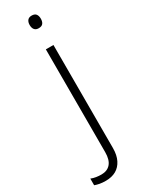

<svg xmlns="http://www.w3.org/2000/svg" viewBox="-302 -758 777 1029"><g transform="rotate(-30 86.0 -243.0)"><path d="M15 240Q-6 240 -22.5 237Q-39 234 -52 229V188Q-37 194 -21 196.5Q-5 199 11 199Q48 199 68 175.5Q88 152 88 105V-531H135V107Q135 150 120 180Q105 210 78.5 225Q52 240 15 240ZM78 -687Q78 -705 86.5 -715.5Q95 -726 112 -726Q131 -726 139 -715.5Q147 -705 147 -687Q147 -669 139 -658.5Q131 -648 112 -648Q95 -648 86.5 -658.5Q78 -669 78 -687Z"/></g></svg>

Font: Noto Sans Syriac Eastern ExtraLight
Style: Regular
Weight: 250
Designer: Patrick Giasson and the Monotype Design Team
Foundry: Monotype Imaging Inc.
Version: Version 3.001